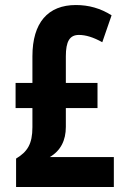

<svg xmlns="http://www.w3.org/2000/svg" viewBox="-20 -744 509 764"><path d="M282 -724C171 -724 109 -654 109 -520V-414H42V-314H109V-238C109 -171 89 -140 44 -113V0H433V-119H178C221 -144 242 -185 242 -239V-314H368V-414H242V-520C242 -579 257 -605 294 -605C321 -605 351 -596 387 -576L424 -683C380 -711 333 -724 282 -724Z"/></svg>

Font: Noto Sans Hebrew ExtraCondensed
Style: Bold
Weight: 700
Width: 2
Designer: Monotype Design Team
Foundry: Monotype Imaging Inc.
Version: Version 2.004